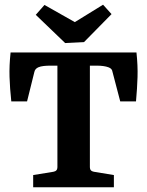

<svg xmlns="http://www.w3.org/2000/svg" viewBox="-20 -796 625 816"><path d="M121 0V-52L207 -66Q224 -69 224 -85V-517H193Q179 -517 165.5 -515.5Q152 -514 143 -510Q129 -504 126 -490L95 -365H28Q22 -421 20.5 -469Q19 -517 25 -573H560Q566 -517 564.5 -468.5Q563 -420 558 -365H491L458 -491Q457 -498 453 -502.5Q449 -507 441 -510Q422 -517 391 -517H362V-85Q362 -69 379 -66L464 -52V0ZM454 -736 337 -617 257 -613 132 -733 169 -775 298 -702 418 -776Z"/></svg>

Font: Yrsa
Style: Bold
Weight: 700
Version: Version 2.004